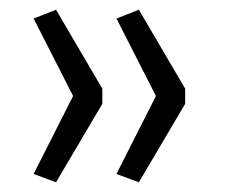

<svg xmlns="http://www.w3.org/2000/svg" viewBox="-20 -464 461 394"><path d="M95 -90 49 -107 130 -267 49 -426 95 -444 190 -282V-251ZM265 -90 219 -107 300 -267 219 -426 265 -444 360 -282V-251Z"/></svg>

Font: Nunito Sans 11pt Light
Style: Regular
Weight: 300
Version: Version 3.101;gftools[0.9.27]